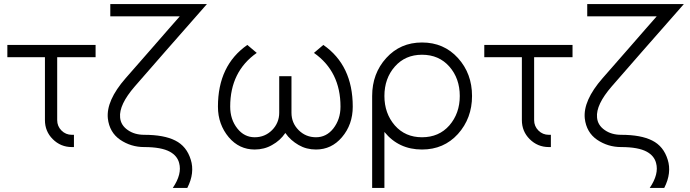

<svg xmlns="http://www.w3.org/2000/svg" viewBox="-20 -720 3377 940"><path d="M16 -500V-440H200V-132Q200 -77 238 -39Q277 0 332 0H342V-60H332Q302 -60 281 -81Q260 -102 260 -132V-440H448V-500Z M520 -700V-640H860Q860 -640 857.5 -637Q855 -634 843 -620.5Q831 -607 803 -575Q775 -543 725 -485.5Q675 -428 595 -337Q499 -227 508 -140Q516 -72 568 -36Q621 0 686 0Q770 0 812 23Q848 43 857 78Q872 132 826 200H897Q916 163 920 128Q924 93 914 62Q894 -4 838 -32Q783 -60 686 -60Q639 -60 606 -83Q571 -107 568 -145Q562 -207 640 -297Q699 -365 787 -465.5Q875 -566 993 -700Z M1191 -500Q1047 -400 1047 -198Q1047 -154 1060.5 -116.5Q1074 -79 1100 -48Q1151 12 1227 12Q1250 12 1271.5 6.5Q1293 1 1312 -10Q1332 -21 1348 -35.5Q1364 -50 1377 -69Q1390 -50 1406.5 -35.5Q1423 -21 1442 -10Q1480 12 1527 12Q1603 12 1654 -48Q1707 -110 1707 -198Q1707 -400 1563 -500L1517 -461Q1647 -370 1647 -198Q1647 -166 1638 -139.5Q1629 -113 1612 -91Q1578 -48 1527 -48Q1477 -48 1442 -83Q1407 -118 1407 -168V-347H1347V-168Q1347 -143 1338 -121.5Q1329 -100 1312 -83Q1277 -48 1227 -48Q1176 -48 1142 -91Q1107 -135 1107 -198Q1107 -370 1237 -461Z M2046 -452Q2129 -452 2180 -394Q2231 -336 2231 -250Q2231 -165 2180 -106Q2129 -48 2046 -48Q1964 -48 1913 -106Q1862 -165 1862 -250Q1862 -336 1913 -394Q1964 -452 2046 -452ZM2046 -512Q1940 -512 1871 -436Q1802 -360 1802 -250V200H1862V-74Q1932 12 2046 12Q2153 12 2222 -64Q2291 -141 2291 -250Q2291 -360 2222 -436Q2153 -512 2046 -512Z M2351 -500V-440H2535V-132Q2535 -77 2573 -39Q2612 0 2667 0H2677V-60H2667Q2637 -60 2616 -81Q2595 -102 2595 -132V-440H2783V-500Z M2855 -700V-640H3195Q3195 -640 3192.5 -637Q3190 -634 3178 -620.5Q3166 -607 3138 -575Q3110 -543 3060 -485.5Q3010 -428 2930 -337Q2834 -227 2843 -140Q2851 -72 2903 -36Q2956 0 3021 0Q3105 0 3147 23Q3183 43 3192 78Q3207 132 3161 200H3232Q3251 163 3255 128Q3259 93 3249 62Q3229 -4 3173 -32Q3118 -60 3021 -60Q2974 -60 2941 -83Q2906 -107 2903 -145Q2897 -207 2975 -297Q3034 -365 3122 -465.5Q3210 -566 3328 -700Z"/></svg>

Font: Unageo
Style: Light
Weight: 300
Designer: Richard Sepsi
Foundry: Richard Sepsi
Version: Version 2.000